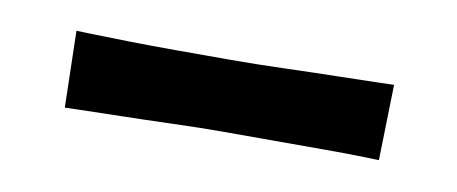

<svg xmlns="http://www.w3.org/2000/svg" viewBox="-27 -22 488 205"><g transform="rotate(10 216.5 80.5)"><path d="M47 123 45 40Q45 40 60.5 40.5Q76 41 101 41.5Q126 42 155 42Q184 42 212 42Q240 42 271 41Q302 40 328.5 39.5Q355 39 372 38.5Q389 38 389 38L387 120Q387 120 371 119.5Q355 119 329.5 119Q304 119 274.5 119Q245 119 218 119Q193 119 163.5 120Q134 121 107.5 121.5Q81 122 64 122.5Q47 123 47 123Z"/></g></svg>

Font: Truculenta
Style: Bold
Weight: 700
Designer: Ivan Castro, Eva Sanz & Omnibus-Type Team
Foundry: Omnibus-Type
Version: Version 1.002